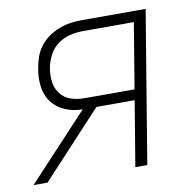

<svg xmlns="http://www.w3.org/2000/svg" viewBox="-79 -584 644 648"><g transform="rotate(-10 242.5 -260.0)"><path d="M-15 0 193 -223Q162 -223 134 -234.5Q106 -246 88.5 -269Q71 -292 67 -322.5Q63 -353 69 -385Q72 -404 78.5 -423Q85 -442 97.5 -458.5Q110 -475 127 -487Q144 -499 163 -506.5Q182 -514 201.5 -517Q221 -520 240 -520H461L375 0H334L371 -223H240L33 0ZM204 -259H377L414 -483H240Q218 -483 195 -477.5Q172 -472 153 -458Q134 -444 123 -422.5Q112 -401 108 -379Q104 -355 107 -332Q110 -309 123.5 -291.5Q137 -274 158.5 -266.5Q180 -259 204 -259Z"/></g></svg>

Font: Iosevka SS04 Extralight
Style: Italic
Weight: 200
Italic angle: -9°
Monospace: yes
Designer: Belleve Invis
Foundry: Belleve Invis
Version: Version 19.0.0; ttfautohint (v1.8.4)